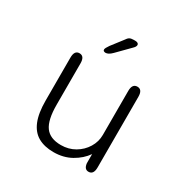

<svg xmlns="http://www.w3.org/2000/svg" viewBox="-157 -810 934 958"><g transform="rotate(30 309.5 -331.0)"><path d="M143 -481Q172 -481 172 -439.5V-201.5Q172 -113.5 199.8 -75.5Q227.5 -37.5 290.5 -37.5Q334.5 -37.5 370 -58.2Q405.5 -79 426.2 -113Q447 -147 447 -186V-439.5Q447 -481 476.5 -481Q505.5 -481 505.5 -439.5V-32.5Q505.5 9 476.5 9Q452 9 448.5 -24V-76.5Q422 -38.5 377.5 -13.5Q333 11.5 276 11.5Q223.5 11.5 187.2 -9Q151 -29.5 132.5 -74.5Q114 -119.5 114 -193V-439.5Q114 -481 143 -481ZM253 -547.5Q249 -547.5 244 -549.8Q239 -552 239 -558.5Q239 -566.5 253.5 -587L302.5 -650.5Q311.5 -664.5 319.8 -669.2Q328 -674 343.5 -674H353Q361.5 -674 367 -670.5Q372.5 -667 372.5 -661Q372.5 -651 361 -640L289.5 -567.5Q279 -557 270 -552.2Q261 -547.5 253 -547.5Z"/></g></svg>

Font: Sono Monospace Light
Style: Regular
Weight: 300
Version: Version 2.112